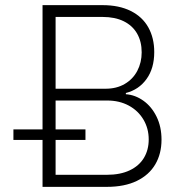

<svg xmlns="http://www.w3.org/2000/svg" viewBox="-20 -727 704 747"><path d="M145.5 -182.6H32.2V-223.6H145.5V-707H378.9Q443.4 -707 488.8 -684.3Q534.2 -661.6 557.1 -620.4Q580.1 -579.1 580.1 -524.4Q580.1 -460.9 550 -419.4Q520 -377.9 469.7 -365.2V-360.4Q505.9 -357.9 537.8 -335.2Q569.8 -312.5 589.1 -273.2Q608.4 -233.9 608.4 -183.6Q608.4 -128.9 584.2 -87.6Q560.1 -46.4 512.5 -23.2Q464.8 0 395.5 0H145.5ZM558.6 -184.6Q558.6 -227.1 538.1 -261.7Q517.6 -296.4 481 -316.2Q444.3 -335.9 397.5 -335.9H196.3V-223.6H312.5V-182.6H196.3V-46.9H395.5Q447.8 -46.9 484.4 -64.2Q521 -81.5 539.8 -112.5Q558.6 -143.6 558.6 -184.6ZM531.2 -523.4Q531.2 -565.4 513.4 -596.4Q495.6 -627.4 461.4 -644.3Q427.2 -661.1 378.9 -661.1H196.3V-381.8H390.6Q433.6 -381.8 465.3 -400.4Q497.1 -418.9 514.2 -451.4Q531.2 -483.9 531.2 -523.4Z"/></svg>

Font: Pretendard GOV ExtraLight
Style: Regular
Weight: 200
Designer: Base glyphs from Inter by Rasmus Andersson; Hangeul glyphs from Noto Sans CJK(Source Han Sans) by Jang Soo-young and Kan
Foundry: Kil Hyung-jin
Version: Version 1.309